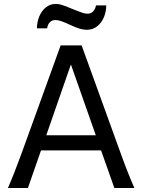

<svg xmlns="http://www.w3.org/2000/svg" viewBox="-20 -940 721 960"><path d="M87.9 -173.3 283.2 -712.9H388.2L583.5 -173.3Q618.2 -76.7 651.9 0H551.8L485.4 -188H185.1L119.6 0H19.5Q48.8 -65.9 87.9 -173.3ZM334.5 -617.7 211.4 -263.7H459ZM258.3 -920.4Q273.9 -920.4 287.8 -916Q301.8 -911.6 326.7 -901.4L342.8 -895L354.5 -890.1Q381.3 -879.4 393.8 -875.5Q406.2 -871.6 418.5 -871.6Q435.1 -871.6 446 -883.5Q457 -895.5 460 -913.1H511.2Q511.2 -881.3 499.3 -853.3Q487.3 -825.2 465.3 -808.1Q443.4 -791 414.6 -791Q396.5 -791 377.4 -796.9Q358.4 -802.7 333 -814.5Q303.2 -828.6 286.6 -834.2Q270 -839.8 257.3 -839.8Q239.7 -839.8 228.8 -828.4Q217.8 -816.9 215.8 -798.3H164.6Q164.6 -828.6 176 -856.9Q187.5 -885.3 209 -902.8Q230.5 -920.4 258.3 -920.4Z"/></svg>

Font: Lesson One
Style: Regular
Weight: 400
Designer: But Ko, Victor Gaultney, Annie Olsen, Julie Remington, Don Collingsworth, Eric Hays, Becca Hirsbrunner
Version: Version 1.100